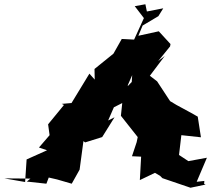

<svg xmlns="http://www.w3.org/2000/svg" viewBox="-44 -864 992 902"><path d="M723 -825 646 -810 639 -844 589 -835 632 -779 586 -678 528 -681 489 -612 400 -540 401 -490 376 -518 292 -380 246 -376 256 -371 255 -369 182 -280 189 -229 139 -171 177 -158 81 -115 74 -9 -24 -26 99 -25 82 -11 174 -1 185 -30 224 -21 293 -1 330 -67 348 -201 356 -195 436 -220 494 -313 464 -298 491 -360 582 -406 556 -463 577 -511 575 -479 551 -454 533 -406 524 -320 603 -220 598 -196 576 -130 619 -128 613 -18 684 -52 708 -38 719 -27 851 18 922 3 915 0 916 -14 880 -10 928 -123 841 -107 797 -136 808 -229 900 -219 885 -316 855 -333 785 -371 755 -389 694 -482 660 -508 730 -601 699 -577 755 -646 757 -657 702 -717 606 -696 626 -744 700 -788Z"/></svg>

Font: Hussar Lance
Style: Italic
Weight: 700
Foundry: Cannot Into Space Fonts, PlusOne Fonts
Version: Version 2.27